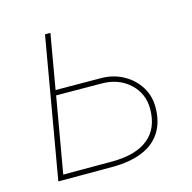

<svg xmlns="http://www.w3.org/2000/svg" viewBox="-83 -603 686 686"><g transform="rotate(-15 260.0 -260.0)"><path d="M65 -19H254Q343 -19 389 -56.5Q435 -94 435 -166Q435 -223 394 -260.5Q353 -298 290 -298L114 -299L117 -318L293 -317Q338 -317 375 -297Q412 -277 433.5 -243Q455 -209 455 -167Q455 -112 431 -74.5Q407 -37 361 -18.5Q315 0 251 0H62ZM141 -520H161L125 -312L124 -305L71 0H51Z"/></g></svg>

Font: Fixel Italic Variable 20240409 Display Thin
Style: Italic
Weight: 100
Italic angle: -10°
Designer: AlfaBravo + MacPaw
Foundry: Kyrylo Tkachov, Marchela Mozhyna, Serhii Makarenko, Maria Weinstein, Zakhar Kryvoshyya
Version: Version 1.211;Glyphs 3.2 (3225)